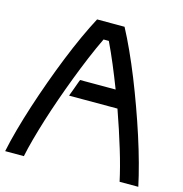

<svg xmlns="http://www.w3.org/2000/svg" viewBox="-106 -813 865 910"><g transform="rotate(15 326.5 -358.0)"><path d="M561.5 0Q554.7 -31.7 544.7 -70.1Q534.7 -108.4 521.7 -150.9Q508.8 -193.4 493.7 -239.5Q478.5 -285.6 461.9 -332.5H224.6Q225.1 -334.5 227.5 -341.1Q230 -347.7 233.4 -356.7Q236.8 -365.7 240.5 -376Q244.1 -386.2 247.3 -395Q250.5 -403.8 252.9 -410.2Q255.4 -416.5 255.9 -417.5H430.2Q408.2 -474.6 385.5 -528.8Q362.8 -583 339.4 -631.8H313.5Q290 -583 266.8 -527.8Q243.7 -472.7 221.9 -415.5Q200.2 -358.4 179.9 -300.8Q159.7 -243.2 142.8 -189.2Q126 -135.3 112.8 -86.9Q99.6 -38.6 91.8 0H0Q10.3 -50.3 26.9 -110.4Q43.5 -170.4 64.2 -234.6Q85 -298.8 108.9 -365Q132.8 -431.2 158 -493.9Q183.1 -556.6 209 -613.3Q234.9 -669.9 259.3 -715.8H394Q418.5 -669.9 444.3 -613.3Q470.2 -556.6 495.4 -493.9Q520.5 -431.2 544.4 -365Q568.4 -298.8 589.1 -234.6Q609.9 -170.4 626.2 -110.4Q642.6 -50.3 653.3 0Z"/></g></svg>

Font: Arian AMU
Style: Regular
Weight: 400
Designer: Ruben Hakobyan (Tarumian)
Foundry: Ruben Hakobyan (Tarumian)
Version: Version 4.003